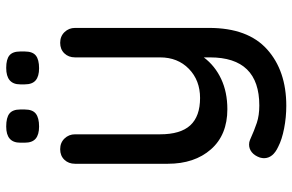

<svg xmlns="http://www.w3.org/2000/svg" viewBox="-182 -561 943 619"><g transform="rotate(-90 289.5 -251.5)"><path d="M509 -481V-49Q509 76 440 138Q371 200 258 200Q221 200 185 193Q149 186 126 174Q89 157 89 128Q89 123 91 115Q97 98 108 89Q119 80 133 80Q141 80 148 83Q179 97 203 105Q227 113 259 113Q414 113 414 -46V-66Q387 -30 344.5 -10Q302 10 247 10Q164 10 117.5 -43Q71 -96 71 -182V-481Q71 -502 84 -515.5Q97 -529 118 -529Q139 -529 152.5 -515Q166 -501 166 -481V-207Q166 -141 195 -109.5Q224 -78 283 -78Q340 -78 377 -114Q414 -150 414 -207V-481Q414 -502 427 -515.5Q440 -529 461 -529Q482 -529 495.5 -515Q509 -501 509 -481ZM139 -643V-658Q139 -703 191 -703Q220 -703 233 -692.5Q246 -682 246 -658V-643Q246 -618 232.5 -607.5Q219 -597 191 -597Q165 -597 152 -608Q139 -619 139 -643ZM327 -643V-658Q327 -703 380 -703Q408 -703 420.5 -692.5Q433 -682 433 -658V-643Q433 -618 420 -607.5Q407 -597 379 -597Q353 -597 340 -608Q327 -619 327 -643Z"/></g></svg>

Font: Quicksand Medium
Style: Regular
Weight: 500
Designer: Andrew Paglinawan
Foundry: Andrew Paglinawan
Version: Version 3.000